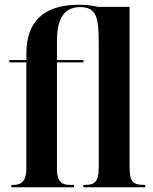

<svg xmlns="http://www.w3.org/2000/svg" viewBox="-20 -789 646 809"><path d="M28 0H292V-10H274C247 -10 220 -17 220 -78V-526H332V-536H220V-616C220 -712 251 -759 318 -759C386 -759 396 -717 396 -607V-82C396 -22 378 -10 339 -10H331V0H592V-10H585C543 -10 526 -22 526 -82V-760H393C369 -766 343 -769 312 -769C166 -769 91 -700 91 -563V-536H19V-526H91V-78C91 -17 61 -10 37 -10H28Z"/></svg>

Font: Noto Serif Display ExtraCondensed
Style: Bold
Weight: 700
Width: 2
Designer: Monotype Design Team
Foundry: Monotype Imaging Inc.
Version: Version 2.009